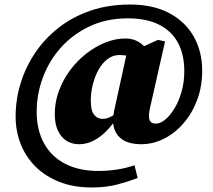

<svg xmlns="http://www.w3.org/2000/svg" viewBox="-20 -672 939 848"><path d="M329 -35Q298 -35 274 -50Q250 -65 236 -94.5Q222 -124 222 -169Q222 -222 240.5 -271.5Q259 -321 290.5 -363Q322 -405 362 -436Q402 -467 446 -484.5Q490 -502 533 -502Q561 -502 582.5 -492Q604 -482 621 -463L585 -411Q570 -419 550 -424Q530 -429 507 -429Q479 -429 455.5 -411.5Q432 -394 415.5 -364.5Q399 -335 390 -299Q381 -263 381 -226Q381 -184 395.5 -165.5Q410 -147 433 -147Q447 -147 459.5 -152Q472 -157 483 -164.5Q494 -172 502 -180L513 -128H480Q462 -104 438.5 -82.5Q415 -61 387.5 -48Q360 -35 329 -35ZM603 -35Q555 -35 525 -53Q495 -71 484.5 -104Q474 -137 484 -182L539 -433L678 -496L709 -489L642 -193Q637 -170 638 -155Q639 -140 646.5 -133Q654 -126 669 -126Q688 -126 709.5 -143.5Q731 -161 750 -192Q769 -223 781.5 -265.5Q794 -308 794 -357Q794 -432 765.5 -484Q737 -536 681.5 -563.5Q626 -591 545 -591Q451 -591 376.5 -556Q302 -521 249.5 -462.5Q197 -404 169.5 -330Q142 -256 142 -178Q142 -98 174.5 -39Q207 20 268 51.5Q329 83 415 83Q458 83 498.5 76.5Q539 70 574 58L588 114Q547 130 497.5 143Q448 156 386 156Q304 156 241.5 131Q179 106 136 63Q93 20 71 -37Q49 -94 49 -157Q49 -232 71 -304Q93 -376 135.5 -439Q178 -502 239.5 -550Q301 -598 380 -625Q459 -652 554 -652Q656 -652 727.5 -614Q799 -576 836 -510Q873 -444 873 -360Q873 -290 851 -231Q829 -172 791 -128Q753 -84 704.5 -59.5Q656 -35 603 -35Z"/></svg>

Font: Source Serif 4 Black
Style: Italic
Weight: 900
Italic angle: -12°
Designer: Frank Grießhammer
Foundry: Adobe Systems Incorporated
Version: Version 4.004;hotconv 1.0.116;makeotfexe 2.5.65601